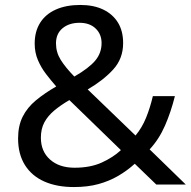

<svg xmlns="http://www.w3.org/2000/svg" viewBox="-20 -745 772 775"><path d="M304 -725Q358 -725 396.5 -706.5Q435 -688 456 -654Q477 -620 477 -571Q477 -508 436.5 -464Q396 -420 334 -384L527 -198Q553 -229 569.5 -269.5Q586 -310 597 -357H686Q670 -293 646 -238Q622 -183 584 -142L730 0H611L524 -84Q493 -56 457 -35Q421 -14 377.5 -2Q334 10 278 10Q209 10 158.5 -12.5Q108 -35 80.5 -79Q53 -123 53 -186Q53 -237 71.5 -274Q90 -311 125 -340Q160 -369 207 -396Q186 -420 166 -446Q146 -472 133 -502.5Q120 -533 120 -569Q120 -618 142 -653Q164 -688 205.5 -706.5Q247 -725 304 -725ZM260 -341Q224 -320 198.5 -298.5Q173 -277 159 -251Q145 -225 145 -189Q145 -134 182 -101Q219 -68 281 -68Q345 -68 391 -89Q437 -110 468 -139ZM301 -653Q259 -653 232.5 -631Q206 -609 206 -570Q206 -534 225 -503.5Q244 -473 280 -436Q339 -470 364.5 -500.5Q390 -531 390 -571Q390 -607 366 -630Q342 -653 301 -653Z"/></svg>

Font: Noto Sans Myanmar
Style: Regular
Weight: 400
Designer: Monotype Design Team
Foundry: Monotype Imaging Inc.
Version: Version 2.107